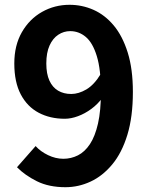

<svg xmlns="http://www.w3.org/2000/svg" viewBox="-20 -774 630 808"><path d="M255.3 13.8Q185.8 13.8 135.4 -11.2Q85 -36.3 51.5 -70.2L129.9 -159.3Q150.4 -136.4 182.3 -121.1Q214.1 -105.8 246.6 -105.8Q279.1 -105.8 308 -120.3Q336.9 -134.9 358.5 -167.5Q380.1 -200.1 392.4 -254Q404.7 -307.8 404.7 -387.2Q404.7 -481.7 387.4 -537.9Q370.2 -594.1 341 -618.6Q311.9 -643 275.3 -643Q248.2 -643 225.2 -627.8Q202.2 -612.7 188.6 -582.6Q174.9 -552.5 174.9 -506.9Q174.9 -463.6 187.8 -435.1Q200.7 -406.6 224.4 -392.5Q248.1 -378.5 279.7 -378.5Q311 -378.5 343.8 -397.9Q376.5 -417.4 403.8 -462.4L411.1 -362.6Q391.5 -335.7 364.4 -315.7Q337.2 -295.7 308 -285Q278.8 -274.2 252.5 -274.2Q190.9 -274.2 142.9 -299.5Q94.8 -324.9 67.5 -376.6Q40.2 -428.4 40.2 -506.9Q40.2 -583 72 -638.5Q103.9 -694 156.9 -723.9Q210 -753.8 272.7 -753.8Q325.7 -753.8 373.5 -732.6Q421.4 -711.4 458.6 -666.9Q495.7 -622.5 517.5 -552.9Q539.2 -483.3 539.2 -387.2Q539.2 -282.4 516 -206.5Q492.8 -130.6 452.3 -82Q411.8 -33.3 361.1 -9.8Q310.4 13.8 255.3 13.8Z"/></svg>

Font: Noto Sans TC
Style: Regular
Weight: 100
Designer: Ryoko NISHIZUKA 西塚涼子 (kana, bopomofo & ideographs); Paul D. Hunt (Latin, Greek & Cyrillic); Sandoll Communications 산돌커뮤니
Foundry: Adobe
Version: Version 2.004;hotconv 1.0.118;makeotfexe 2.5.65603